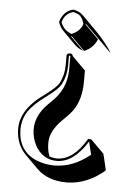

<svg xmlns="http://www.w3.org/2000/svg" viewBox="-52 -479 566 807"><g transform="rotate(5 230.5 -76.0)"><path d="M210.9 189.9Q279.8 189 334 96.2L347.2 97.2L403.3 153.3L419.4 220.7L416.5 224.6Q345.2 284.2 264.2 286.6Q260.7 286.6 258.8 286.6Q179.2 286.1 134.3 241.7L77.6 185.1Q37.6 143.6 37.1 79.1Q37.1 3.9 117.2 -58.6Q127.4 -66.4 143.1 -78.1Q184.6 -109.4 194.8 -127.9Q212.4 -163.1 212.9 -201.2V-245.1Q214.8 -254.4 226.1 -254.9Q233.4 -254.4 236.3 -252Q238.3 -248.5 238.8 -245.1L295.4 -188.5V-142.6Q295.4 -64.9 260.3 -16.6Q246.1 2 228.5 18.6Q176.8 66.4 169.9 110.4Q168.5 121.1 168.5 131.3Q168.9 160.2 178.7 184.1Q194.8 189.9 210.9 189.9ZM282.2 -384.8V-380.9L338.4 -324.2Q323.7 -286.6 284.7 -270.5L228 -327.1H224.1L280.8 -270.5Q258.8 -278.8 246.1 -291L189.5 -347.7Q176.8 -361.3 169.9 -380.9V-384.8Q183.1 -426.8 219.2 -438Q222.2 -439 224.1 -439H228Q252 -433.1 263.7 -421.9L320.3 -365.2Q358.4 -327.1 386.2 -287.6Q393.6 -276.9 395 -272L338.4 -328.6ZM272 -383.3Q263.2 -415 244.1 -423.3Q236.8 -426.3 227.1 -429.2H225.1Q195.8 -421.4 184.6 -395.5Q182.1 -389.2 179.7 -382.8Q190.4 -351.6 221.2 -338.9Q224.1 -337.9 226.1 -336.9Q258.8 -350.6 270 -377.4Q271 -380.9 272 -383.3ZM210.9 200.2Q150.4 200.2 119.1 143.6Q102.5 112.3 102.1 75.2Q102.1 17.6 152.8 -33.2Q159.2 -39.6 165 -45.4Q226.6 -101.1 229 -182.6Q229 -189.9 229 -199.2V-244.6Q227.1 -244.6 226.1 -245.1Q224.1 -245.1 223.1 -244.6V-201.2Q222.7 -159.7 204.1 -123.5Q191.9 -101.6 148.9 -69.8Q83.5 -22.5 63 15.1Q47.4 45.4 46.9 79.1Q46.9 169.4 122.1 204.1Q157.2 219.7 202.1 220.2Q281.2 219.7 352.1 161.6L338.9 106.9Q281.7 199.2 210.9 200.2Z"/></g></svg>

Font: Linux Biolinum Shadow O
Style: Regular
Weight: 400
Designer: Philipp H. Poll
Foundry: Philipp H. Poll
Version: Version 1.0.4